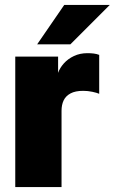

<svg xmlns="http://www.w3.org/2000/svg" viewBox="-20 -760 466 780"><path d="M42 0V-530H216V-464Q223 -484 239.5 -502.5Q256 -521 280.5 -532.5Q305 -544 335 -544Q349 -544 361 -542.5Q373 -541 383 -537V-379Q374 -383 355.5 -387Q337 -391 318 -391Q286 -391 266.5 -380.5Q247 -370 238.5 -352Q230 -334 230 -310V0ZM131 -580 241 -740H426L266 -580Z"/></svg>

Font: Golos Text ExtraBold
Style: Regular
Weight: 800
Designer: A.Korolkova, Vitaly Kuzmin
Foundry: ParaType Ltd
Version: Version 2.004